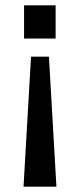

<svg xmlns="http://www.w3.org/2000/svg" viewBox="-20 -537 301 718"><path d="M188 -393V-517H70V-393ZM191 161 163 -325H96L68 161Z"/></svg>

Font: United Sans Medium
Style: Regular
Weight: 500
Designer: Pablo Impallari, Rodrigo Fuenzalida (Modified by Dan O. Williams)
Version: Version 1.000;PS 001.000;hotconv 1.0.88;makeotf.lib2.5.64775